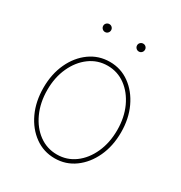

<svg xmlns="http://www.w3.org/2000/svg" viewBox="-170 -836 913 969"><g transform="rotate(30 286.0 -351.5)"><path d="M286.6 11.2Q221.7 11.2 170.4 -25.9Q119.1 -63 89.6 -126.5Q60.1 -189.9 60.1 -270Q60.1 -350.1 89.6 -413.3Q119.1 -476.6 170.4 -513.4Q221.7 -550.3 286.6 -550.3Q350.6 -550.3 401.6 -513.4Q452.6 -476.6 482.4 -413.1Q512.2 -349.6 512.2 -270Q512.2 -189.9 482.7 -126.5Q453.1 -63 402.1 -25.9Q351.1 11.2 286.6 11.2ZM286.6 -11.2Q344.7 -11.2 390.6 -44.9Q436.5 -78.6 463.1 -137.5Q489.7 -196.3 489.7 -270Q489.7 -343.3 462.9 -401.9Q436 -460.4 390.1 -494.1Q344.2 -527.8 286.6 -527.8Q228.5 -527.8 182.4 -493.9Q136.2 -460 109.4 -401.6Q82.5 -343.3 82.5 -270Q82.5 -196.3 109.4 -137.5Q136.2 -78.6 182.4 -44.9Q228.5 -11.2 286.6 -11.2ZM385.3 -668Q376 -668 369.1 -674.8Q362.3 -681.6 362.3 -691.4Q362.3 -700.7 369.1 -707.3Q376 -713.9 385.3 -713.9Q395 -713.9 401.6 -707.3Q408.2 -700.7 408.2 -691.4Q408.2 -681.6 401.6 -674.8Q395 -668 385.3 -668ZM188 -668Q178.7 -668 171.9 -674.8Q165 -681.6 165 -691.4Q165 -700.7 171.9 -707.3Q178.7 -713.9 188 -713.9Q197.8 -713.9 204.3 -707.3Q210.9 -700.7 210.9 -691.4Q210.9 -681.6 204.3 -674.8Q197.8 -668 188 -668Z"/></g></svg>

Font: Inter 16pt Thin
Style: Regular
Weight: 250
Version: Version 4.001;git-66647c0bb